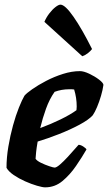

<svg xmlns="http://www.w3.org/2000/svg" viewBox="-20 -806 465 826"><path d="M174 0Q163 0 139 -7Q115 -14 88 -26Q61 -38 39 -53Q17 -68 8 -84Q8 -128 16 -175.5Q24 -223 36 -266.5Q48 -310 61.5 -343.5Q75 -377 85 -394Q94 -405 119 -422.5Q144 -440 178.5 -458Q213 -476 251 -488Q289 -500 324 -500Q340 -500 363.5 -489Q387 -478 405.5 -464Q424 -450 425 -441Q422 -419 414.5 -393.5Q407 -368 397.5 -345.5Q388 -323 379 -310Q362 -291 322 -269.5Q282 -248 233.5 -229Q185 -210 142 -197Q137 -168 135.5 -152.5Q134 -137 133 -123Q139 -114 156.5 -105.5Q174 -97 192 -91Q210 -85 215 -85Q223 -85 238.5 -98.5Q254 -112 271 -130.5Q288 -149 301.5 -164.5Q315 -180 318 -183Q327 -183 338.5 -175.5Q350 -168 352 -163Q333 -130 307 -92Q281 -54 248.5 -27Q216 0 174 0ZM153 -255Q199 -272 241 -292.5Q283 -313 309 -332Q309 -336 309.5 -340Q310 -344 310 -348Q310 -385 299 -421Q294 -422 288.5 -422Q283 -422 278 -422Q245 -422 215 -411Q193 -380 178 -338.5Q163 -297 153 -255ZM334 -564 171 -712Q179 -731 192 -748Q205 -765 218.5 -775.5Q232 -786 240 -786Q260 -786 296.5 -733.5Q333 -681 376 -595Q370 -587 359 -578Q348 -569 334 -564Z"/></svg>

Font: Texturina 72pt 72pt Black
Style: Italic
Weight: 900
Italic angle: -11°
Designer: Guillermo Torres Carreño
Foundry: Omnibus-Type
Version: Version 1.002; ttfautohint (v1.8.3)